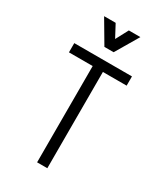

<svg xmlns="http://www.w3.org/2000/svg" viewBox="-203 -903 844 985"><g transform="rotate(30 219.0 -410.5)"><path d="M249 -570.3V0H188.5V-570.3H47.9V-625H389.6V-570.3ZM257.8 -821.3H326.2L246.1 -685.5H191.4L111.3 -821.3H179.7L218.8 -748Z"/></g></svg>

Font: Sudo Light
Style: Regular
Weight: 300
Monospace: yes
Designer: Jens Kutilek
Foundry: Jens Kutilek
Version: Version 0.040